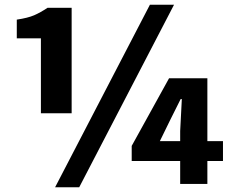

<svg xmlns="http://www.w3.org/2000/svg" viewBox="-20 -778 970 812"><path d="M153 -299V-616H51V-695Q98 -702 124.5 -713.5Q151 -725 181 -745H283V-299ZM213 14 614 -758H716L315 14ZM742 0V-224L749 -359H744L700 -271L656 -181H923V-97H537V-161L695 -447H857V0Z"/></svg>

Font: Noto Sans TC Thin Black
Style: Regular
Weight: 900
Version: Version 2.004-H2;hotconv 1.0.118;makeotfexe 2.5.65603